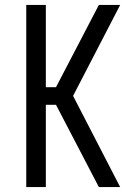

<svg xmlns="http://www.w3.org/2000/svg" viewBox="-20 -755 565 775"><path d="M379 0 206 -332H165V0H86V-735H165V-403H206L379 -735H465L275 -368L465 0Z"/></svg>

Font: Iosevka Pride
Style: Regular
Weight: 400
Monospace: yes
Designer: Belleve Invis
Foundry: Belleve Invis
Version: Version 30.3.1; ttfautohint (v1.8.4)